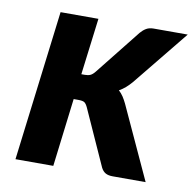

<svg xmlns="http://www.w3.org/2000/svg" viewBox="-62 -548 619 610"><g transform="rotate(10 248.0 -242.5)"><path d="M208 -484.9 185.1 -302.2H196.8Q207 -302.2 214.1 -305.4Q221.2 -308.6 229 -318.4L344.7 -463.9Q353 -473.6 362.5 -479.2Q372.1 -484.9 386.2 -484.9H496.1L351.1 -306.2Q341.8 -295.4 332.3 -287.1Q322.8 -278.8 311.5 -272.5Q319.8 -265.1 326.2 -255.4Q332.5 -245.6 337.9 -234.4L445.8 0H339.4Q325.2 0 316.4 -4.9Q307.6 -9.8 301.8 -21L220.2 -202.1Q214.8 -213.4 209.2 -216.8Q203.6 -220.2 189.9 -220.2H174.8L147.9 0H25.9L85.9 -484.9Z"/></g></svg>

Font: Carlito
Style: Bold Italic
Weight: 700
Italic angle: -7°
Designer: Lukasz Dziedzic
Foundry: tyPoland Lukasz Dziedzic
Version: Version 1.104